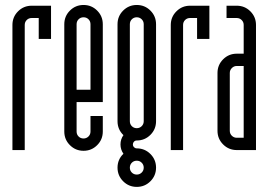

<svg xmlns="http://www.w3.org/2000/svg" viewBox="-20 -594 1062 760"><path d="M105.4 -522.7Q93.7 -522.7 85.8 -514.8Q77.9 -506.9 77.9 -495.2V0H29.2V-495.2Q29.2 -526.9 51.4 -549.1Q73.7 -571.4 105.4 -571.4H182V-439.8H133.3V-522.7Z M338.2 -498.1Q338.2 -509.8 330.3 -517.7Q322.4 -525.6 310.7 -525.6Q299 -525.6 291.1 -517.7Q283.2 -509.8 283.2 -498.1V-238.7H338.2ZM234.5 -73.3V-498.1Q234.5 -529.8 256.8 -552.1Q279.1 -574.3 310.7 -574.3Q342.4 -574.3 364.6 -552.1Q386.9 -529.8 386.9 -498.1V-189.9H283.2V-73.3Q283.2 -61.6 291.1 -53.7Q299 -45.8 310.7 -45.8Q321.9 -45.8 330.1 -53.7Q338.2 -61.6 338.2 -73.3V-134.9H386.9V-73.3Q386.9 -41.6 364.6 -19.4Q342.4 2.9 310.7 2.9Q279.1 2.9 256.8 -19.4Q234.5 -41.6 234.5 -73.3Z M548.9 -498.1Q548.9 -509.8 540.8 -517.7Q532.7 -525.6 521.4 -525.6Q509.8 -525.6 501.9 -517.7Q494 -509.8 494 -498.1V-114.1Q494 -102.5 501.9 -94.5Q509.8 -86.6 521.4 -86.6Q532.7 -86.6 540.8 -94.5Q548.9 -102.5 548.9 -114.1ZM445.2 -114.1V-498.1Q445.2 -529.8 467.5 -552.1Q489.8 -574.3 521.4 -574.3Q553.1 -574.3 575.4 -552.1Q597.7 -529.8 597.7 -498.1V-114.1Q597.7 -82.5 575.4 -60.2Q553.1 -37.9 521.4 -37.9Q514.8 -37.9 510.4 -33.3Q506 -28.7 506 -22.3Q506 -15.8 510.6 -11.2Q515.2 -6.7 521.4 -6.7Q553.1 -6.7 575.4 15.6Q597.7 37.9 597.7 69.6Q597.7 101.2 575.4 123.5Q553.1 145.8 521.4 145.8Q489.8 145.8 467.5 123.5Q445.2 101.2 445.2 69.6Q445.2 37.1 468.6 14.6Q456.9 -2.1 456.9 -22.3Q456.9 -42.5 468.6 -59.1Q445.2 -81.6 445.2 -114.1ZM521.4 42.1Q509.8 42.1 501.9 50Q494 57.9 494 69.6Q494 81.2 501.9 89.1Q509.8 97 521.4 97Q532.7 97 540.8 89.1Q548.9 81.2 548.9 69.6Q548.9 57.9 540.8 50Q532.7 42.1 521.4 42.1Z M732.2 -522.7Q720.5 -522.7 712.6 -514.8Q704.7 -506.9 704.7 -495.2V0H656V-495.2Q656 -526.9 678.3 -549.1Q700.5 -571.4 732.2 -571.4H808.8V-439.8H760.1V-522.7Z M944.6 -332.8H917.1Q905.9 -332.8 897.8 -324.7Q889.6 -316.5 889.6 -305.3V-76.2Q889.6 -64.6 897.8 -56.6Q905.9 -48.7 917.1 -48.7H944.6ZM917.1 -571.4Q948.8 -571.4 971.1 -549.1Q993.3 -526.9 993.3 -495.2V0H917.1Q885.5 0 863.2 -22.3Q840.9 -44.6 840.9 -76.2V-305.3Q840.9 -336.9 863.2 -359.2Q885.5 -381.5 917.1 -381.5H944.6V-495.2Q944.6 -506.9 936.5 -514.8Q928.4 -522.7 917.1 -522.7H876.7V-571.4Z"/></svg>

Font: Marapfhont
Style: Book
Weight: 400
Version: Version 0.15